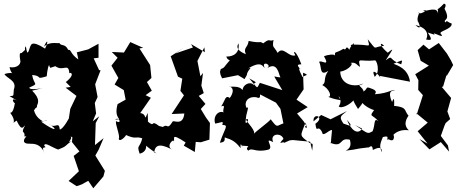

<svg xmlns="http://www.w3.org/2000/svg" viewBox="-20 -778 2478 1027"><path d="M367 -45 365 -18 405 32 374 56 402 138 347 190 390 218 418 208 452 189 479 229 533 166 541 136 490 54 508 22 534 -39 488 -2 492 -120 511 -156 476 -129 494 -171 487 -227 502 -259 489 -327 518 -402 510 -403 481 -466 507 -469V-544L452 -514L387 -497L391 -499L399 -460C355 -490 361 -516 345 -511C326 -549 308 -527 296 -550C302 -540 248 -562 215 -528C234 -572 241 -558 221 -518C144 -568 146 -533 142 -530C127 -481 125 -491 118 -531C104 -507 129 -521 95 -494C71 -502 102 -412 85 -461C98 -443 79 -411 31 -419C45 -358 70 -402 4 -382C15 -358 73 -348 54 -299C50 -265 58 -265 31 -264L71 -240C31 -262 57 -219 60 -228C48 -153 29 -185 37 -171C77 -117 29 -109 69 -133C98 -70 105 -103 114 -107C87 -57 115 -84 111 -48C136 -51 106 -45 108 -21C122 9 184 -39 219 42C191 -10 240 25 216 0C222 -19 250 7 291 22C341 3 324 3 365 -25C324 -1 387 -49 346 -50ZM276 -424C319 -392 347 -447 351 -384C350 -395 391 -386 332 -339L358 -313L331 -309L389 -265L356 -196L348 -143C350 -150 322 -91 300 -85C294 -135 276 -84 240 -116C290 -86 285 -67 200 -127C246 -139 239 -131 211 -130C233 -121 170 -134 160 -197C204 -205 153 -236 158 -183C193 -226 194 -250 152 -293L213 -308C205 -305 136 -293 137 -310C191 -334 161 -320 152 -377C212 -372 164 -350 230 -370C232 -396 239 -444 253 -436C282 -454 223 -457 249 -415Z M831 -104C781 -143 814 -90 768 -130C768 -130 774 -94 770 -174C747 -121 770 -170 730 -173L787 -255L759 -269L792 -293L766 -339L790 -361L783 -430L726 -519L746 -522C723 -532 700 -543 677 -553L643 -497L578 -500L609 -469L576 -427L613 -361L593 -326L642 -296L652 -245L609 -221C585 -135 645 -143 596 -138C618 -157 634 -111 601 -130C594 -116 625 -50 615 -35C622 -9 677 -75 647 -59C713 -28 700 -52 741 -38C727 18 710 -6 727 44C779 32 759 -25 754 -5C808 42 834 48 805 38C811 -37 895 24 911 25C855 12 913 -46 910 -19C917 -36 889 -71 973 -16L963 1L1022 35L1027 -19L1054 -17L1100 -31L1103 -120L1082 -149L1054 -195L1079 -222L1043 -265L1070 -280L1057 -320L1066 -388L1052 -370L1036 -452L1073 -525L1076 -499L1002 -542L1012 -524L918 -492L965 -524L893 -477L932 -368L955 -357L945 -292L964 -268L898 -168L966 -171C959 -100 905 -139 903 -127C872 -78 880 -120 851 -99Z M1605 -128 1569 -171 1626 -205 1566 -245 1604 -300 1601 -389C1638 -374 1615 -378 1598 -366C1580 -402 1568 -432 1600 -394C1564 -431 1568 -433 1592 -434C1563 -514 1542 -510 1560 -482C1523 -470 1495 -535 1465 -495C1445 -533 1435 -519 1443 -564C1417 -553 1426 -577 1388 -546C1365 -561 1381 -544 1310 -559C1305 -520 1280 -525 1295 -488C1253 -505 1241 -524 1256 -546C1265 -479 1205 -474 1191 -476C1194 -449 1245 -445 1219 -465C1170 -415 1188 -418 1156 -407C1177 -407 1140 -412 1168 -359L1253 -376L1288 -355L1300 -376C1302 -404 1339 -424 1306 -411C1382 -458 1386 -418 1396 -415C1374 -456 1442 -433 1406 -411C1465 -453 1470 -381 1480 -364C1431 -368 1449 -379 1450 -363L1490 -296L1370 -335C1351 -301 1364 -300 1313 -359C1373 -325 1338 -347 1337 -322C1323 -350 1251 -320 1288 -263C1284 -336 1207 -306 1205 -317C1254 -301 1196 -236 1208 -255C1184 -270 1186 -243 1163 -209C1197 -223 1158 -179 1183 -173C1153 -194 1117 -159 1131 -117C1169 -123 1176 -135 1169 -110C1205 -108 1185 -99 1156 -15C1201 -17 1169 -53 1190 -40C1244 -26 1261 11 1267 14C1262 -36 1286 30 1272 1C1342 4 1282 5 1308 28C1330 8 1344 41 1417 22C1447 9 1386 -47 1441 -18C1421 -66 1487 -69 1496 -35C1459 5 1497 -26 1500 -14L1529 -27L1546 -29L1639 -20L1650 28C1657 -27 1649 -2 1634 -15C1578 -58 1587 -47 1614 -122C1635 -70 1598 -106 1619 -104ZM1297 -159C1312 -218 1307 -201 1299 -201C1285 -223 1298 -264 1350 -258C1367 -251 1372 -253 1371 -273L1456 -229L1480 -196L1496 -118C1457 -105 1466 -90 1428 -140C1416 -123 1354 -81 1335 -59C1356 -73 1299 -125 1296 -139C1315 -152 1304 -110 1293 -124Z M1917 -90C1893 -53 1856 -84 1836 -137C1866 -102 1863 -99 1817 -117C1791 -155 1803 -157 1836 -184L1748 -140L1698 -163L1657 -129C1653 -179 1721 -153 1667 -116C1675 -58 1678 -118 1703 -71C1706 -41 1741 -86 1756 -82C1747 -4 1754 -7 1743 -16C1820 18 1790 -47 1853 -30C1846 -35 1873 7 1829 28C1913 18 1857 21 1953 10C1941 27 1972 -20 1974 23C1967 32 2027 -13 2022 37C2012 7 2008 2 2028 -45C2075 -58 2037 -22 2059 -33C2100 -8 2086 -75 2080 -54C2079 -47 2100 -90 2167 -81C2123 -120 2176 -170 2165 -159C2139 -190 2160 -204 2087 -212C2089 -202 2092 -278 2078 -234C2079 -224 2042 -304 2094 -291C2073 -304 2068 -280 1986 -274C1984 -278 2008 -292 1959 -307C1935 -316 1948 -303 1924 -288C1927 -310 1873 -327 1925 -330C1862 -307 1801 -332 1800 -395C1846 -401 1880 -447 1850 -440C1885 -451 1892 -424 1906 -421C1891 -475 1907 -446 1985 -455C1995 -459 2016 -393 1984 -367C1960 -424 2009 -376 2014 -363L2012 -372C2066 -362 2119 -351 2173 -341C2163 -413 2104 -428 2085 -437C2137 -458 2134 -462 2126 -434C2056 -458 2085 -488 2043 -455C2087 -524 2088 -522 2054 -496C2008 -535 2009 -558 2035 -533C1968 -528 2002 -501 1947 -568C1960 -520 1959 -538 1897 -539C1858 -541 1845 -538 1866 -528C1889 -571 1851 -527 1849 -512C1826 -543 1836 -503 1817 -517C1772 -489 1770 -507 1772 -479C1772 -491 1734 -486 1713 -477C1749 -414 1694 -462 1687 -446C1702 -423 1687 -366 1736 -399C1706 -357 1728 -338 1704 -323C1742 -303 1758 -258 1735 -260C1759 -252 1760 -249 1803 -242C1771 -286 1821 -250 1792 -209C1803 -194 1856 -218 1877 -249C1864 -253 1868 -237 1895 -195C1930 -236 1926 -243 1912 -238C1928 -202 2004 -179 1983 -192C1953 -150 1967 -171 2005 -129C1977 -153 1988 -109 1973 -76C1944 -60 1951 -62 1879 -109Z M2376 0 2338 -51 2358 -107 2364 -120 2388 -141 2373 -182 2393 -254 2343 -313 2350 -315 2369 -379V-371L2404 -430L2392 -455L2371 -491L2327 -548L2275 -514L2245 -539L2214 -510L2230 -453L2274 -427L2201 -381L2218 -349L2217 -297L2242 -269L2209 -165L2206 -173L2268 -122L2214 -76L2267 -10L2224 -34L2277 21L2338 -18L2382 33ZM2305 -592C2283 -617 2366 -563 2338 -597C2322 -611 2400 -621 2396 -652C2367 -662 2374 -672 2362 -658C2347 -677 2395 -665 2356 -734C2335 -695 2383 -758 2354 -758C2301 -701 2326 -756 2323 -705C2319 -745 2266 -718 2242 -719C2280 -739 2236 -695 2217 -710C2233 -716 2202 -684 2218 -657C2205 -687 2251 -599 2202 -644C2280 -626 2267 -580 2259 -567C2290 -560 2293 -566 2268 -604Z"/></svg>

Font: Asimov Aggro
Style: Medium
Weight: 500
Designer: Google
Version: Version 2.000980; 2014